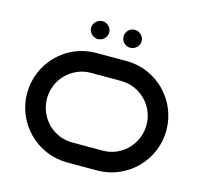

<svg xmlns="http://www.w3.org/2000/svg" viewBox="-103 -820 980 932"><g transform="rotate(15 387.0 -353.5)"><path d="M737 -275C737 -426 615 -550 464 -550H310C159 -550 37 -426 37 -275C37 -124 159 -1 310 0H464C615 -1 737 -124 737 -275ZM637 -275C637 -179 560 -100 464 -100H310C214 -100 137 -179 137 -275C137 -371 214 -449 310 -450H464C560 -449 637 -371 637 -275ZM346 -662C346 -686 325 -707 301 -707C276 -707 255 -686 255 -662C255 -637 276 -617 301 -617C325 -617 346 -637 346 -662ZM509 -662C509 -686 488 -707 463 -707C438 -707 418 -686 418 -662C418 -637 438 -617 463 -617C488 -617 509 -637 509 -662Z"/></g></svg>

Font: Bruno Ace
Style: Regular
Weight: 400
Designer: Astigmatic (AOETI)
Foundry: Astigmatic (AOETI)
Version: Version 1.000